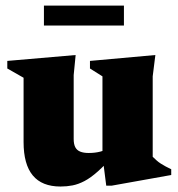

<svg xmlns="http://www.w3.org/2000/svg" viewBox="-20 -650 635 684"><path d="M242.5 -155Q242.5 -136.5 248.2 -125.5Q254 -114.5 266 -109.8Q278 -105 296 -105Q318.5 -105 337 -109.8Q355.5 -114.5 370.5 -124L388.5 -100.5Q354.5 -62.5 328.8 -39.5Q303 -16.5 281 -5Q259 6.5 238.5 10.5Q218 14.5 195.5 14.5Q129.5 14.5 96.8 -25Q64 -64.5 64 -144V-373L6 -406V-433L249.5 -454L242.5 -382.5ZM358.5 11.5 345 -94V-378L300.5 -406V-433L533.5 -454L524 -378V-91.5Q530.5 -85 537.5 -78.8Q544.5 -72.5 552.8 -67.2Q561 -62 570.2 -57Q579.5 -52 590 -47V-26.5L377.5 11.5ZM136.5 -559V-630H421.5V-559Z"/></svg>

Font: Newsreader 24pt ExtraBold
Style: Regular
Weight: 800
Designer: Hugues Gentile
Foundry: Production Type
Version: Version 1.003